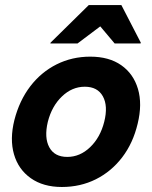

<svg xmlns="http://www.w3.org/2000/svg" viewBox="-20 -736 607 766"><path d="M226.7 10Q152.5 10 102.9 -25Q53.3 -60 35.8 -120.4Q18.3 -180.8 37.5 -257.5Q57.5 -335 100.8 -391.7Q144.2 -448.3 205.8 -479.2Q267.5 -510 340 -510Q415 -510 463.8 -475.8Q512.5 -441.7 530.4 -381.2Q548.3 -320.8 529.2 -242.5Q510.8 -165 467.5 -108.3Q424.2 -51.7 362.5 -20.8Q300.8 10 226.7 10ZM248.3 -110Q299.2 -110 339.6 -148.8Q380 -187.5 395.8 -250Q411.7 -313.3 390.4 -351.7Q369.2 -390 318.3 -390Q267.5 -390 227.1 -351.2Q186.7 -312.5 170.8 -250Q155.8 -186.7 176.7 -148.3Q197.5 -110 248.3 -110ZM180.8 -562.5 181.7 -565.8 334.2 -715.8H464.2L541.7 -565.8L540.8 -562.5H437.5L380 -630.8L289.2 -562.5Z"/></svg>

Font: Funnel Sans Light
Style: Bold Italic
Weight: 700
Italic angle: -14.036°
Version: Version 1.000